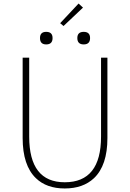

<svg xmlns="http://www.w3.org/2000/svg" viewBox="-20 -1052 734 1085"><path d="M183 -45Q108 -117 108 -272V-726H145V-280Q145 -22 346 -22Q551 -22 551 -280V-726H587V-272Q587 -117 511 -45Q449 13 346 13Q243 13 183 -45ZM206 -837Q206 -872 241 -872Q277 -872 277 -837Q277 -801 241 -801Q206 -801 206 -837ZM424 -1032 449 -1009 339 -905 320 -921ZM417 -837Q417 -872 453 -872Q489 -872 489 -837Q489 -801 453 -801Q417 -801 417 -837Z"/></svg>

Font: Noto Sans CJK TC Thin
Style: Regular
Weight: 250
Designer: Ryoko NISHIZUKA ???? (kana & ideographs); Paul D. Hunt (Latin, Greek & Cyrillic); Wenlong ZHANG ??? (bopomofo); Sandoll 
Foundry: Adobe Systems Incorporated
Version: Version 1.004 January 19, 2016